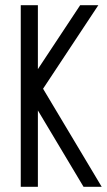

<svg xmlns="http://www.w3.org/2000/svg" viewBox="-20 -720 412 740"><path d="M76 -378 289 -700H359L146 -378ZM302 0 76 -378H146L372 0ZM60 0V-700H126V0Z"/></svg>

Font: Akshar Light Light
Style: Regular
Weight: 300
Version: Version 1.100